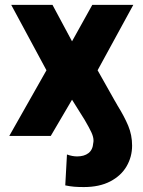

<svg xmlns="http://www.w3.org/2000/svg" viewBox="-20 -550 577 777"><path d="M168 -265.6 25.4 -530.3H192.4L271.5 -382.8L353.5 -530.3H519.5L375 -265.6L444.3 -142.6Q447.3 -137.7 450.2 -132.6Q453.1 -127.4 456.1 -122.1Q482.9 -79.1 498.8 -41.3Q514.6 -3.4 514.6 39.1Q514.6 84.5 492.4 122.8Q470.2 161.1 426.3 184.1Q382.3 207 319.3 207Q296.9 207 279.8 205.6Q262.7 204.1 244.1 200.2L251 75.2Q272.5 83 292 83Q320.8 83 338.1 69.6Q355.5 56.2 357.4 28.3Q358.4 25.4 358.4 18.6Q358.4 4.4 350.3 -13.4Q342.3 -31.2 322.3 -65.4L271.5 -146.5L185.5 0H17.6Z"/></svg>

Font: Pretendard Std ExtraBold
Style: Regular
Weight: 800
Designer: Base glyphs from Inter by Rasmus Andersson; Hangeul glyphs from Noto Sans CJK(Source Han Sans) by Jang Soo-young and Kan
Foundry: Kil Hyung-jin
Version: Version 1.309